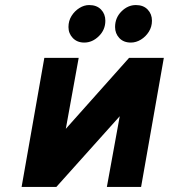

<svg xmlns="http://www.w3.org/2000/svg" viewBox="-20 -740 668 760"><path d="M65.5 0 155.5 -511H291.5L240.5 -230L491 -511H628.5L538.5 0H403L454 -280L203 0ZM498 -571.5Q469 -571.5 452.2 -589.5Q435.5 -607.5 435.5 -633Q435.5 -669.5 460.8 -694.8Q486 -720 518 -720Q547.5 -720 564.5 -702.2Q581.5 -684.5 581.5 -658Q581.5 -634 569.2 -614.5Q557 -595 537.8 -583.2Q518.5 -571.5 498 -571.5ZM313.5 -571.5Q285.5 -571.5 268.2 -589.5Q251 -607.5 251 -633Q251 -657.5 263.2 -677Q275.5 -696.5 294.2 -708.2Q313 -720 333 -720Q363 -720 380 -702.2Q397 -684.5 397 -658Q397 -622 371.2 -596.8Q345.5 -571.5 313.5 -571.5Z"/></svg>

Font: Overpass ExtraBold
Style: Italic
Weight: 800
Italic angle: -10°
Designer: Delve Withrington, Dave Bailey, Thomas Jockin
Foundry: Delve Fonts LLC
Version: Version 4.000